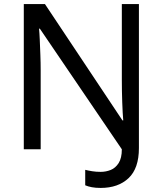

<svg xmlns="http://www.w3.org/2000/svg" viewBox="-20 -734 800 944"><path d="M475 190Q450 190 431.5 186.5Q413 183 399 177V101Q415 105 434 108Q453 111 475 111Q501 111 524.5 101.5Q548 92 563.5 67.5Q579 43 579 0L176 -593H172Q174 -574 175.5 -539Q177 -504 178.5 -464Q180 -424 180 -387V0H97V-714H201L582 -142H586Q583 -174 581 -230.5Q579 -287 579 -342V-714H663V-6Q663 94 612 142Q561 190 475 190Z"/></svg>

Font: Noto Sans Syloti Nagri
Style: Regular
Weight: 400
Designer: Monotype Design Team
Foundry: Monotype Imaging Inc.
Version: Version 2.003; ttfautohint (v1.8.4.7-5d5b)